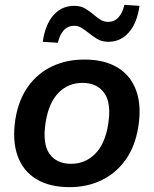

<svg xmlns="http://www.w3.org/2000/svg" viewBox="-20 -760 632 790"><path d="M266 10Q184 10 129.5 -23Q75 -56 52.5 -118.5Q30 -181 43 -268Q56 -349 95.5 -404Q135 -459 194.5 -487Q254 -515 327 -515Q410 -515 464 -482Q518 -449 540.5 -387Q563 -325 549 -238Q536 -157 496.5 -102Q457 -47 398 -18.5Q339 10 266 10ZM273 -86Q330 -86 371 -126.5Q412 -167 425 -248Q439 -336 409 -377.5Q379 -419 319 -419Q261 -419 221 -378.5Q181 -338 168 -258Q154 -170 183 -128Q212 -86 273 -86ZM218 -584 156 -588Q166 -659 200 -697.5Q234 -736 285 -736Q312 -736 330.5 -725Q349 -714 365 -700Q379 -688 393.5 -679Q408 -670 425 -670Q475 -670 492 -740L554 -736Q544 -665 510 -626.5Q476 -588 426 -588Q399 -588 379.5 -600Q360 -612 344 -625Q330 -636 316 -645Q302 -654 285 -654Q235 -654 218 -584Z"/></svg>

Font: Mulish ExtraLight
Style: Bold Italic
Weight: 700
Italic angle: -9°
Version: Version 3.603